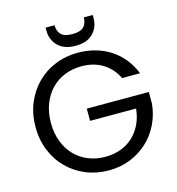

<svg xmlns="http://www.w3.org/2000/svg" viewBox="-128 -1005 1034 1121"><g transform="rotate(-15 389.0 -444.5)"><path d="M393 -705Q448 -705 498 -691Q548 -677 589.5 -650Q631 -623 662.5 -584Q694 -545 714 -495H605Q576 -556 521.5 -589.5Q467 -623 393 -623Q338 -623 291 -604Q244 -585 209.5 -549Q175 -513 155.5 -462.5Q136 -412 136 -349Q136 -286 155.5 -235.5Q175 -185 209.5 -149.5Q244 -114 291 -95Q338 -76 393 -76Q444 -76 487 -92Q530 -108 561.5 -137.5Q593 -167 613 -208.5Q633 -250 638 -302H360V-376H735V-306Q729 -241 701.5 -184Q674 -127 629 -85Q584 -43 524 -18.5Q464 6 393 6Q319 6 255.5 -20Q192 -46 144.5 -93Q97 -140 70 -205.5Q43 -271 43 -349Q43 -427 70 -492.5Q97 -558 144.5 -605.5Q192 -653 255.5 -679Q319 -705 393 -705ZM535 -877Q535 -821 498.5 -784Q462 -747 393 -747Q324 -747 287 -784Q250 -821 250 -878V-895H304Q304 -859 324 -838.5Q344 -818 393 -818Q441 -818 461 -838.5Q481 -859 481 -895H535Z"/></g></svg>

Font: Poppins
Style: Regular
Weight: 400
Designer: Ninad Kale (Devanagari), Jonny Pinhorn (Latin)
Foundry: Indian Type Foundry
Version: Version 3.002 2017